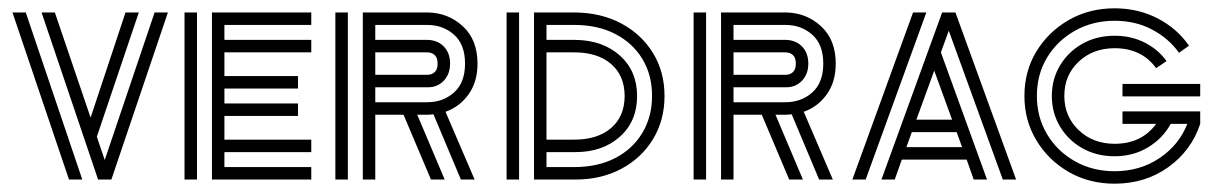

<svg xmlns="http://www.w3.org/2000/svg" viewBox="-20 -432 2938 462"><path d="M216 0 80 -402H112L198 -149L282 -402H314L213 -103L232 -47L352 -402H384L248 0ZM146 0 10 -402H42L178 0Z M490 0V-402H729V-372H520V-336H729V-306H520V-249H697V-219H520V-183H697V-153H520V-96H729V-66H520V-30H729V0ZM424 0V-402H454V0Z M853 0V-402H1010Q1059 -401 1094 -368.5Q1129 -336 1129 -279Q1129 -235 1107.5 -205Q1086 -175 1052 -163L1122 0H1089L1023 -157Q1015 -156 1010 -156H984L1050 0H1017L951 -156H883V0ZM787 0V-402H817V0ZM1008 -372H883V-336H1010Q1034 -335 1048.5 -319.5Q1063 -304 1063 -279Q1063 -254 1048 -238Q1033 -222 1010 -222H883V-186H1008Q1046 -186 1072.5 -209.5Q1099 -233 1099 -279Q1099 -325 1072.5 -348.5Q1046 -372 1008 -372ZM1008 -306H883V-252H1008Q1019 -252 1026 -258.5Q1033 -265 1033 -279Q1033 -293 1026 -299.5Q1019 -306 1008 -306Z M1265 0V-402H1365Q1428 -401 1476 -375Q1524 -349 1551.5 -304Q1579 -259 1579 -201Q1579 -143 1551.5 -97.5Q1524 -52 1475.5 -26Q1427 0 1365 0ZM1199 0V-402H1229V0ZM1362 -372H1295V-336H1365Q1431 -335 1472 -298Q1513 -261 1513 -201Q1513 -140 1471.5 -103Q1430 -66 1365 -66H1295V-30H1362Q1418 -30 1460 -51.5Q1502 -73 1525.5 -112Q1549 -151 1549 -201Q1549 -252 1525.5 -290.5Q1502 -329 1460 -350.5Q1418 -372 1362 -372ZM1362 -306H1295V-96H1362Q1418 -96 1450.5 -124Q1483 -152 1483 -201Q1483 -250 1450.5 -278Q1418 -306 1362 -306Z M1715 0V-402H1872Q1921 -401 1956 -368.5Q1991 -336 1991 -279Q1991 -235 1969.5 -205Q1948 -175 1914 -163L1984 0H1951L1885 -157Q1877 -156 1872 -156H1846L1912 0H1879L1813 -156H1745V0ZM1649 0V-402H1679V0ZM1870 -372H1745V-336H1872Q1896 -335 1910.5 -319.5Q1925 -304 1925 -279Q1925 -254 1910 -238Q1895 -222 1872 -222H1745V-186H1870Q1908 -186 1934.5 -209.5Q1961 -233 1961 -279Q1961 -325 1934.5 -348.5Q1908 -372 1870 -372ZM1870 -306H1745V-252H1870Q1881 -252 1888 -258.5Q1895 -265 1895 -279Q1895 -293 1888 -299.5Q1881 -306 1870 -306Z M2101 0 2247 -402H2279L2425 0H2393L2263 -358L2244 -306L2355 0H2323L2306 -48H2150L2133 0ZM2031 0 2177 -402H2209L2063 0ZM2185 -144H2271L2228 -262ZM2161 -78H2295L2282 -114H2174Z M2681 -200V-230H2868V-200ZM2662 10Q2601 10 2552 -18Q2503 -46 2474 -94Q2445 -142 2445 -201Q2445 -261 2474 -308.5Q2503 -356 2552 -384Q2601 -412 2662 -412Q2719 -412 2766 -387.5Q2813 -363 2841 -322L2817 -305Q2792 -340 2752 -361Q2712 -382 2662 -382Q2609 -382 2566.5 -358Q2524 -334 2499.5 -293.5Q2475 -253 2475 -201Q2475 -150 2499.5 -109Q2524 -68 2566.5 -44Q2609 -20 2662 -20Q2723 -20 2770 -51.5Q2817 -83 2837 -134H2681V-164H2868V-134Q2847 -70 2791.5 -30Q2736 10 2662 10ZM2662 -56Q2619 -56 2585 -75Q2551 -94 2531 -127Q2511 -160 2511 -201Q2511 -242 2531 -275Q2551 -308 2585 -327Q2619 -346 2662 -346Q2702 -346 2734.5 -329.5Q2767 -313 2787 -285L2762 -268Q2727 -316 2662 -316Q2610 -316 2575.5 -283.5Q2541 -251 2541 -201Q2541 -152 2575.5 -119Q2610 -86 2662 -86Q2727 -86 2762 -134H2797Q2778 -99 2742.5 -77.5Q2707 -56 2662 -56Z"/></svg>

Font: Zen Tokyo Zoo
Style: Regular
Weight: 400
Designer: Yoshimichi Ohira
Foundry: A-1 Corp ZenFonts
Version: Version 1.002; ttfautohint (v1.8.3)